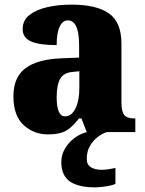

<svg xmlns="http://www.w3.org/2000/svg" viewBox="-20 -571 628 830"><path d="M187 10Q126 10 82 -30.5Q38 -71 38 -155Q38 -237 90 -276Q142 -315 246 -319L322 -322V-375Q322 -483 273 -483Q251 -483 238 -456Q225 -429 225 -376Q150 -376 114 -392Q78 -408 78 -445Q78 -483 107 -506Q136 -529 184 -540Q232 -551 289 -551Q397 -551 451 -513Q505 -475 505 -382V-129Q505 -89 517 -74Q529 -59 561 -59H565V0H355L332 -59H322Q301 -33 283 -18Q265 -3 242.5 3.5Q220 10 187 10ZM261 -68Q289 -68 306 -101.5Q323 -135 323 -191V-263L294 -260Q255 -257 240 -230Q225 -203 225 -151Q225 -68 261 -68ZM393 239Q318 239 281.5 213Q245 187 245 130Q245 99 260.5 72Q276 45 301.5 26Q327 7 355 0H442Q422 6 402 21.5Q382 37 368.5 60.5Q355 84 355 116Q355 141 373 152Q391 163 419 163Q443 163 479 155V224Q464 231 436 235Q408 239 393 239Z"/></svg>

Font: Noto Serif Thai SemiCondensed Black
Style: Regular
Weight: 900
Width: 4
Designer: Monotype Design Team
Foundry: Monotype Imaging Inc.
Version: Version 2.002; ttfautohint (v1.8.4.7-5d5b)